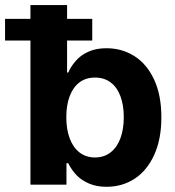

<svg xmlns="http://www.w3.org/2000/svg" viewBox="-60 -727 691 756"><path d="M59.9 -707H204.1V-441.3H208.7Q210.3 -443.8 211.3 -446.1Q212.2 -448.4 213.2 -450.9Q226.7 -476 245.1 -494.5Q263.4 -513 291.9 -525Q320.3 -537.1 359.3 -537.1Q419.6 -537.1 468.7 -506.4Q517.7 -475.7 546.6 -414.2Q575.4 -352.8 575.4 -264.8Q575.4 -178.9 547.1 -116.9Q518.8 -55 470 -23.2Q421.2 8.5 359.2 8.5Q320.8 8.5 291.3 -4Q261.9 -16.5 243.3 -35.3Q224.8 -54.1 211.7 -78.3L208.7 -84.4H201.7V0H59.9ZM313.9 -107Q350 -107 375.5 -127Q401.1 -147 414.2 -182.8Q427.4 -218.5 427.4 -265.6Q427.4 -312.3 414.4 -347.6Q401.5 -382.9 375.9 -402.3Q350.4 -421.6 313.9 -421.6Q278.2 -421.6 253 -402.7Q227.9 -383.8 214.5 -348.7Q201.1 -313.6 201.1 -265.6Q201.1 -217.7 214.5 -181.9Q227.9 -146.2 253.3 -126.6Q278.6 -107 313.9 -107ZM-40.1 -652.8H303.2V-567.3H-40.1Z"/></svg>

Font: Pretendard JP Variable
Style: Regular
Weight: 400
Designer: Base glyphs from Inter by Rasmus Andersson; Hangul glyphs from Noto Sans CJK(Source Han Sans) by Jang Soo-young and Kang
Foundry: Kil Hyung-jin
Version: Version 1.307;Glyphs 3.2 (3192)